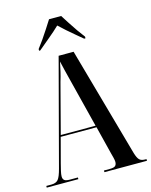

<svg xmlns="http://www.w3.org/2000/svg" viewBox="-135 -1017 869 1103"><g transform="rotate(-15 299.5 -465.5)"><path d="M3 0V-10H33Q61 -10 74 -25.5Q87 -41 99 -87L265 -714H354L537 -62Q546 -32 557 -21Q568 -10 591 -10H599V0H346V-10H381Q406 -10 414 -18Q422 -26 422 -41Q422 -51 418 -66.5Q414 -82 410 -97L369 -261H156L117 -114Q111 -91 106.5 -71.5Q102 -52 102 -40Q102 -24 111 -17Q120 -10 142 -10H191V0ZM159 -271H366L298 -541Q285 -592 277.5 -622.5Q270 -653 264 -680Q257 -646 251.5 -622Q246 -598 236 -565ZM164 -781Q179 -800 197.5 -826.5Q216 -853 234 -881Q252 -909 266 -931H338Q352 -909 370 -881Q388 -853 406.5 -826.5Q425 -800 440 -781V-771H432Q416 -785 392 -804.5Q368 -824 344 -845.5Q320 -867 302 -884Q272 -855 236 -825.5Q200 -796 171 -771H164Z"/></g></svg>

Font: Noto Serif Display ExtraCondensed SemiBold
Style: Regular
Weight: 600
Width: 2
Designer: Monotype Design Team
Foundry: Monotype Imaging Inc.
Version: Version 2.009